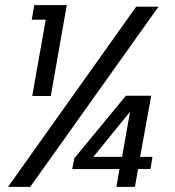

<svg xmlns="http://www.w3.org/2000/svg" viewBox="-20 -724 680 744"><path d="M11.2 0 507.8 -698.2H594.2L97.2 0ZM522.9 -116.2H570.8L563 -68.8H515.1L502.9 0H431.2L442.9 -68.8H259.8L268.1 -110.8L467.8 -353H565.9ZM341.8 -116.2H453.1L483.9 -291ZM105 -352.1 157.2 -647.9H103L112.8 -704.1H238.8L176.8 -352.1Z"/></svg>

Font: Poppins
Style: Italic
Weight: 400
Italic angle: -10°
Designer: Ninad Kale (Devanagari), Jonny Pinhorn (Latin)
Foundry: Indian Type Foundry
Version: Version 3.200;PS 1.000;hotconv 16.6.54;makeotf.lib2.5.65590